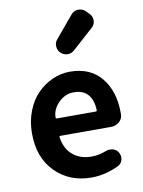

<svg xmlns="http://www.w3.org/2000/svg" viewBox="-98 -965 776 1045"><g transform="rotate(-10 290.0 -442.0)"><path d="M322.3 13.7Q201.2 13.7 122.6 -65.4Q43.9 -144.5 43.9 -279.3Q43.9 -344.7 65.9 -401.4Q87.9 -458 124.5 -495.1Q161.1 -532.2 208 -553.2Q254.9 -574.2 304.7 -574.2Q417 -574.2 478 -500Q539.1 -425.8 539.1 -305.7Q539.1 -300.8 539.1 -295.9Q538.1 -271.5 519 -255.4Q500 -239.3 474.6 -239.3H194.3Q186.5 -239.3 188.5 -231.4Q198.2 -167 239.3 -132.8Q280.3 -98.6 341.8 -98.6Q382.8 -98.6 421.9 -114.3Q433.6 -119.1 445.3 -119.1Q454.1 -119.1 461.9 -117.2Q483.4 -111.3 493.2 -92.8Q500 -80.1 500 -66.4Q500 -52.7 493.2 -40.5Q486.3 -28.3 473.6 -22.5Q399.4 13.7 322.3 13.7ZM185.5 -341.8Q185.5 -335.9 192.4 -335.9H405.3Q413.1 -335.9 413.1 -342.8Q411.1 -398.4 384.8 -429.2Q358.4 -460 306.6 -460Q262.7 -460 228.5 -429.7Q185.5 -390.6 185.5 -341.8ZM346.7 -683.6Q331.1 -669.9 310.5 -669.9Q310.5 -669.9 309.6 -669.9Q288.1 -670.9 272.5 -685.5Q255.9 -701.2 255.9 -725.6Q255.9 -745.1 268.6 -759.8L369.1 -879.9Q383.8 -897.5 407.2 -898.4Q409.2 -898.4 410.2 -898.4Q431.6 -898.4 447.3 -883.8L464.8 -866.2Q481.4 -850.6 481.4 -828.1Q481.4 -803.7 462.9 -788.1Z"/></g></svg>

Font: Gen Jyuu Gothic P Bold
Style: Bold
Weight: 700
Designer: [Source Han Sans]
Ryoko NISHIZUKA  (kana & ideographs); Paul D. Hunt (Latin, Greek & Cyrillic); Wenlong ZHANG  (bopomofo
Version: Version 1.002.20150607